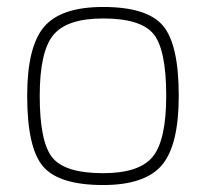

<svg xmlns="http://www.w3.org/2000/svg" viewBox="-20 -524 591 551"><path d="M493 -249Q493 -107 444.5 -50Q396 7 276 7Q149 7 103.5 -46.5Q58 -100 58 -249Q58 -390 106.5 -447Q155 -504 276 -504Q402 -504 447.5 -450.5Q493 -397 493 -249ZM94 -249Q94 -116 130.5 -71.5Q167 -27 276 -27Q380 -27 418.5 -74.5Q457 -122 457 -249Q457 -382 420.5 -426.5Q384 -471 276 -471Q172 -471 133 -423.5Q94 -376 94 -249Z"/></svg>

Font: Blinker ExtraLight
Style: Regular
Weight: 200
Designer: Juergen Huber
Foundry: supertype
Version: Version 1.017;hotconv 1.0.117;makeotfexe 2.5.65602